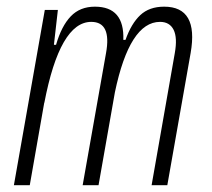

<svg xmlns="http://www.w3.org/2000/svg" viewBox="-20 -547 626 567"><path d="M150.9 -517.6 139.2 -414.6H145.5Q161.6 -470.2 189 -498.8Q216.3 -527.3 260.3 -527.3Q347.7 -527.3 344.2 -429.2H350.6Q367.7 -477.5 394.3 -502.4Q420.9 -527.3 464.8 -527.3Q566.9 -527.3 543 -390.6L474.1 0H427.7L496.1 -389.6Q504.4 -435.5 492.7 -459Q481 -482.4 452.6 -482.4Q362.8 -482.4 319.3 -274.4L271 0H224.1L293 -389.6Q310.1 -482.4 249.5 -482.4Q156.7 -482.4 110.8 -242.7V-244.6L67.9 0H21L112.3 -517.6Z"/></svg>

Font: Cascadia Mono ExtraLight
Style: Italic
Weight: 200
Italic angle: -10°
Monospace: yes
Designer: Aaron Bell
Foundry: Saja Typeworks
Version: Version 2404.023; ttfautohint (v1.8.4)